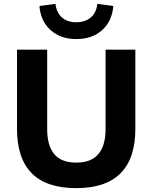

<svg xmlns="http://www.w3.org/2000/svg" viewBox="-20 -962 786 993"><path d="M375 11Q220 11 144 -66Q68 -143 68 -295V-705H224V-294Q224 -209 260.5 -165Q297 -121 375 -121Q451 -121 488.5 -165Q526 -209 526 -294V-705H680V-295Q680 -143 603.5 -66Q527 11 375 11ZM375 -760Q293 -760 241.5 -806.5Q190 -853 184 -931L267 -942Q272 -897 300 -872Q328 -847 374 -847Q421 -847 450 -872Q479 -897 483 -942L566 -931Q560 -853 508.5 -806.5Q457 -760 375 -760Z"/></svg>

Font: Mulish ExtraLight ExtraBold
Style: Regular
Weight: 800
Version: Version 3.603